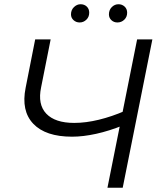

<svg xmlns="http://www.w3.org/2000/svg" viewBox="-20 -886 770 906"><path d="M562 -295Q495 -268 433.5 -254.5Q372 -241 320 -241Q195 -241 137 -302Q79 -363 101 -472L146 -700H219L174 -474Q157 -393 198.5 -349.5Q240 -306 330 -306Q385 -306 446.5 -321Q508 -336 570 -363ZM487 0 627 -700H699L559 0ZM534 -780Q517 -780 505.5 -791Q494 -802 494 -818Q494 -839 507.5 -852.5Q521 -866 539 -866Q556 -866 568 -855Q580 -844 580 -826Q580 -806 566.5 -793Q553 -780 534 -780ZM356 -780Q339 -780 327 -791Q315 -802 315 -818Q315 -839 329 -852.5Q343 -866 360 -866Q378 -866 389.5 -855Q401 -844 401 -826Q401 -806 387.5 -793Q374 -780 356 -780Z"/></svg>

Font: MOST Montserrat
Style: Italic
Weight: 400
Italic angle: -11.3°
Designer: Julieta Ulanovsky
Foundry: Julieta Ulanovsky
Version: Version 8.000;March 11, 2024;FontCreator 15.0.0.2926 64-bit